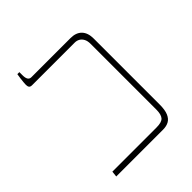

<svg xmlns="http://www.w3.org/2000/svg" viewBox="-183 -760 873 873"><g transform="rotate(-45 254.0 -323.5)"><path d="M60 0 63 -28H347Q381 -28 392.5 -41.5Q404 -55 404 -86V-509Q404 -528 397.5 -540Q391 -552 380.5 -558Q370 -564 357 -564H83Q72 -564 68 -569.5Q64 -575 64 -585Q64 -591 65 -601.5Q66 -612 67.5 -624Q69 -636 71 -647H84V-627Q84 -609 89.5 -600.5Q95 -592 106 -592H358Q393 -592 412 -572.5Q431 -553 431 -516V-92Q431 -57 422.5 -37Q414 -17 398.5 -8.5Q383 0 361 0Z"/></g></svg>

Font: Noto Serif Hebrew Thin
Style: Regular
Weight: 250
Version: Version 2.003